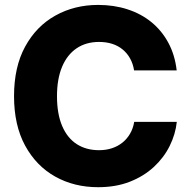

<svg xmlns="http://www.w3.org/2000/svg" viewBox="-20 -758 781 788"><path d="M382.8 10.3Q284.2 10.3 206.3 -33.4Q128.4 -77.1 83 -160.6Q37.6 -244.1 37.6 -363.3Q37.6 -483.4 83.3 -566.9Q128.9 -650.4 207.3 -694.1Q285.6 -737.8 382.8 -737.8Q447.8 -737.8 503.4 -719.7Q559.1 -701.7 601.6 -667Q644 -632.3 670.9 -582.5Q697.8 -532.7 705.1 -469.2H530.3Q525.9 -496.6 513.9 -518.1Q502 -539.6 483.4 -554.9Q464.8 -570.3 440.4 -578.1Q416 -585.9 386.7 -585.9Q333 -585.9 294.2 -559.6Q255.4 -533.2 234.6 -483.4Q213.9 -433.6 213.9 -363.3Q213.9 -291 234.9 -241.5Q255.9 -191.9 294.7 -166.7Q333.5 -141.6 386.2 -141.6Q415.5 -141.6 439.7 -149.7Q463.9 -157.7 482.7 -172.9Q501.5 -188 513.9 -209.5Q526.4 -231 530.8 -257.8H705.6Q700.2 -207 676.5 -159.2Q652.8 -111.3 611.6 -73Q570.3 -34.7 512.9 -12.2Q455.6 10.3 382.8 10.3Z"/></svg>

Font: Inter 17pt ExtraBold
Style: Regular
Weight: 800
Version: Version 4.001;git-66647c0bb